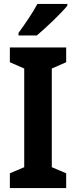

<svg xmlns="http://www.w3.org/2000/svg" viewBox="-20 -955 386 975"><path d="M322 -935H170C146 -890 107 -833 74 -788V-775H167C214 -814 291 -888 322 -926ZM316 0V-75L243 -106V-607L316 -639V-714H30V-639L103 -607V-106L30 -75V0Z"/></svg>

Font: Noto Sans Display SemiCondensed
Style: Bold
Weight: 700
Width: 4
Designer: Monotype Design Team
Foundry: Monotype Imaging Inc.
Version: Version 1.900